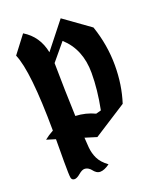

<svg xmlns="http://www.w3.org/2000/svg" viewBox="-146 -704 780 959"><g transform="rotate(-20 244.5 -225.0)"><path d="M86.4 159.7Q71.8 159.7 68.8 146Q65.9 132.3 65.9 57.6Q65.9 43 66.2 3.7Q66.4 -35.6 66.4 -59.6L19 -74.2Q40 -91.3 66.4 -105.5Q64.5 -422.4 22 -520L92.8 -612.8Q166.5 -568.4 184.1 -479L294.9 -619.1L433.1 -520Q469.2 -415 469.2 -306.2Q469.2 -202.6 439.9 -111.8L264.2 1L202.6 -18.1Q204.6 16.6 206.1 34.2Q209 66.9 222.4 94.7Q235.8 122.6 270 147.9Q240.7 168.9 219.2 168.9Q208 168.9 199 162.6Q189.9 156.2 184.6 148.7Q179.2 141.1 169.7 134.8Q160.2 128.4 148.4 128.4Q135.7 128.4 117.2 144Q98.6 159.7 86.4 159.7ZM196.8 -135.7Q251.5 -133.3 298.8 -110.8L326.2 -118.2Q346.7 -220.7 346.7 -310.1Q346.7 -436.5 265.1 -509.8L189.9 -419.4V-414.1Q191.4 -275.9 196.8 -135.7Z"/></g></svg>

Font: KJV1611
Style: Regular
Weight: 400
Version: Version 3.6.1